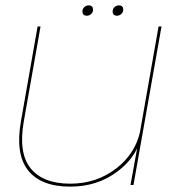

<svg xmlns="http://www.w3.org/2000/svg" viewBox="-20 -689 660 715"><path d="M466 0 488.5 -124.5 490.5 -136.5Q468 -88.5 417.5 -50.5Q343 6 241.5 6Q132.5 6 84.5 -54.8Q36.5 -115.5 58 -237.5L120 -590.5H131L68.5 -236.5Q48 -119 94.2 -62Q140.5 -5 241.5 -5Q340.5 -5 414.5 -63Q482 -116 501 -195.5L570.5 -590.5H581.5L477 0ZM416 -630.5Q399.5 -630.5 399.5 -646.5Q399.5 -656 406.5 -662.5Q413.5 -669 422.5 -669Q439 -669 439 -652.5Q439 -643.5 431.8 -637Q424.5 -630.5 416 -630.5ZM303.5 -630.5Q287 -630.5 287 -646.5Q287 -656 294 -662.5Q301 -669 310 -669Q326.5 -669 326.5 -652.5Q326.5 -643.5 319.5 -637Q312.5 -630.5 303.5 -630.5Z"/></svg>

Font: Anybody ExtraExpanded Thin
Style: Italic
Weight: 100
Width: 8
Italic angle: -10°
Designer: Tyler Finck
Foundry: Etcetera Type Company
Version: Version 1.010; ttfautohint (v1.8.3) -l 8 -r 50 -G 200 -x 14 